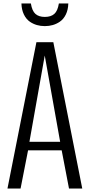

<svg xmlns="http://www.w3.org/2000/svg" viewBox="-20 -1082 515 1102"><path d="M103 -1062H157.2Q164.1 -1019 183.6 -1002Q203.1 -984.9 237.3 -984.9Q272 -984.9 291.5 -1002Q311 -1019 317.9 -1062H372.1Q371.1 -1025.9 357.9 -998.8Q344.7 -971.7 322.8 -957Q286.1 -932.1 237.3 -932.1Q188.5 -932.1 151.9 -957Q130.4 -971.7 117.2 -998.8Q104 -1025.9 103 -1062ZM236.8 -763.2 148.9 -268.1H325.2ZM141.1 -219.2 98.1 0H22.9L189 -839.8H286.1L452.1 0H376L334 -219.2Z"/></svg>

Font: VL Oswald
Style: Light
Weight: 300
Designer: vernon adams
Foundry: vernon adams
Version: Version ; ttfautohint (v0.92.18-e454-dirty) -l 8 -r 50 -G 20